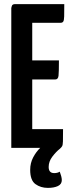

<svg xmlns="http://www.w3.org/2000/svg" viewBox="-20 -720 346 935"><path d="M213 195Q178 195 152.5 176.5Q127 158 127 107Q127 74 141.5 46.5Q156 19 176 0H35V-681Q35 -681 37.5 -690.5Q40 -700 54 -700H293Q293 -659 292.5 -640Q292 -621 288 -615Q284 -609 275 -609H137V-426H267Q267 -369 265 -351Q263 -333 249 -333H137V-91H287Q287 -50 286.5 -32Q286 -14 282.5 -8Q279 -2 271 5Q254 18 235.5 42Q217 66 217 93Q217 123 244 123Q260 123 271 116Q275 126 278 137.5Q281 149 281 157Q281 177 262 186Q243 195 213 195Z"/></svg>

Font: Yanone Kaffeesatz SemiBold
Style: Regular
Weight: 600
Designer: Yanone (Cyrillic: Daniel Pouzeot, Huerta Tipografica, and Cyreal)
Foundry: Yanone
Version: Version 2.003